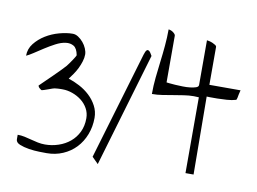

<svg xmlns="http://www.w3.org/2000/svg" viewBox="-73 -769 1192 889"><g transform="rotate(10 522.5 -324.5)"><path d="M47.9 -58.6Q64.5 -58.6 80.6 -55.2Q96.7 -51.8 112.8 -47.4Q128.9 -43 145.5 -39.6Q162.1 -36.1 179.7 -36.1Q211.9 -36.1 242.7 -46.4Q273.4 -56.6 296.9 -76.2Q320.3 -95.7 334 -124Q347.7 -152.3 347.7 -188.5Q347.7 -213.9 335.9 -234.9Q324.2 -255.9 305.2 -270.5Q286.1 -285.2 262.7 -293.5Q239.3 -301.8 216.8 -301.8Q212.9 -301.8 206.5 -301.8Q200.2 -301.8 194.3 -301.3Q188.5 -300.8 184.1 -300.3Q179.7 -299.8 178.7 -299.8Q176.8 -299.8 168.5 -296.9Q160.2 -293.9 150.9 -290.5Q141.6 -287.1 132.8 -284.2Q124 -281.2 122.1 -281.2Q120.1 -281.2 117.2 -283.2Q114.3 -285.2 110.8 -288.1Q107.4 -291 105.5 -294.4Q103.5 -297.9 103.5 -299.8Q109.4 -305.7 126 -321.8Q142.6 -337.9 160.6 -355.5Q178.7 -373 194.3 -389.2Q210 -405.3 215.8 -412.1Q219.7 -417 226.1 -425.8Q232.4 -434.6 238.3 -443.4Q244.1 -452.1 248.5 -459.5Q252.9 -466.8 252.9 -468.8Q247.1 -500 231 -509.8Q214.8 -519.5 192.9 -516.6Q170.9 -513.7 146 -500.5Q121.1 -487.3 97.7 -472.2Q74.2 -457 54.2 -443.8Q34.2 -430.7 22.5 -425.8Q22.5 -458 42.5 -483.4Q62.5 -508.8 91.8 -526.9Q121.1 -544.9 155.3 -554.2Q189.5 -563.5 217.8 -563.5Q231.4 -563.5 244.1 -555.2Q256.8 -546.9 267.6 -534.2Q278.3 -521.5 284.7 -506.3Q291 -491.2 291 -478.5Q291 -462.9 285.6 -445.8Q280.3 -428.7 272.5 -412.6Q264.6 -396.5 254.4 -381.8Q244.1 -367.2 235.4 -355.5Q260.7 -347.7 287.6 -333.5Q314.5 -319.3 335.9 -299.3Q357.4 -279.3 371.1 -253.4Q384.8 -227.5 384.8 -197.3Q384.8 -155.3 370.6 -118.7Q356.4 -82 331.1 -55.2Q305.7 -28.3 270.5 -13.2Q235.4 2 194.3 2Q183.6 2 159.7 1.5Q135.7 1 110.8 -2.9Q85.9 -6.8 66.9 -14.6Q47.9 -22.5 47.9 -37.1ZM557.6 -525.4Q559.6 -531.2 562.5 -538.6Q565.4 -545.9 569.8 -548.3Q574.2 -550.8 580.1 -546.4Q585.9 -542 594.7 -525.4L436.5 10.7L407.2 -18.6ZM843.8 -375Q840.8 -375 832 -375.5Q823.2 -376 820.3 -376Q796.9 -376 772.5 -372.1Q748 -368.2 724.1 -364.3Q700.2 -360.4 676.3 -356.4Q652.3 -352.5 627 -352.5Q627 -391.6 630.9 -429.7Q634.8 -467.8 639.6 -506.3Q644.5 -544.9 647.9 -583.5Q651.4 -622.1 651.4 -660.2Q655.3 -660.2 661.1 -658.2Q667 -656.2 671.9 -652.8Q676.8 -649.4 680.7 -645Q684.6 -640.6 684.6 -636.7V-417Q685.5 -417 697.3 -415.5Q709 -414.1 725.6 -413.1Q742.2 -412.1 761.2 -411.6Q780.3 -411.1 796.4 -413.1Q812.5 -415 823.7 -418.9Q835 -422.9 835 -431.6V-641.6Q837.9 -641.6 846.2 -639.6Q854.5 -637.7 862.3 -634.3Q870.1 -630.9 876 -627Q881.8 -623 881.8 -619.1V-440.4H1028.3Q1025.4 -429.7 1023.4 -419.9Q1022.5 -412.1 1020.5 -404.3Q1018.6 -396.5 1016.6 -393.6Q997.1 -387.7 973.1 -386.2Q949.2 -384.8 928.7 -384.3Q908.2 -383.8 894 -384.3Q879.9 -384.8 878.9 -384.8L881.8 -18.6H843.8Z"/></g></svg>

Font: Annie Use Your Telescope
Style: Regular
Weight: 400
Version: Version 1.003 2001